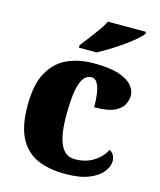

<svg xmlns="http://www.w3.org/2000/svg" viewBox="-115 -849 784 942"><g transform="rotate(15 276.5 -378.0)"><path d="M304 10Q225 10 166 -15Q107 -40 74 -100.5Q41 -161 41 -267Q41 -376 76 -437.5Q111 -499 170 -525Q229 -551 302 -551Q384 -551 431 -535Q478 -519 498 -494.5Q518 -470 518 -444Q518 -424 507 -400Q496 -376 462 -359.5Q428 -343 359 -343Q359 -380 354.5 -411.5Q350 -443 339 -462.5Q328 -482 309 -482Q287 -482 271 -463Q255 -444 246 -397.5Q237 -351 237 -268Q237 -203 247 -159.5Q257 -116 278 -94Q299 -72 332 -72Q388 -72 428.5 -98Q469 -124 486 -161Q502 -153 508.5 -138.5Q515 -124 515 -110Q515 -84 493.5 -56Q472 -28 426 -9Q380 10 304 10ZM211 -619Q226 -638 246 -664Q266 -690 285.5 -717Q305 -744 315 -766H509V-756Q500 -743 476.5 -723Q453 -703 422 -681Q391 -659 359 -639.5Q327 -620 301 -606H211Z"/></g></svg>

Font: Noto Rashi Hebrew Black
Style: Regular
Weight: 900
Version: Version 1.006